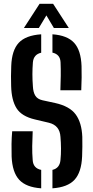

<svg xmlns="http://www.w3.org/2000/svg" viewBox="-20 -989 494 1016"><path d="M257.5 7.5V-90Q296 -99 300 -142Q303 -171 302.8 -203.2Q302.5 -235.5 300 -264.5Q296.5 -325.5 238.5 -339.5L164.5 -357Q94.5 -373.5 67.8 -415.8Q41 -458 39 -533Q38 -560 38.2 -586.2Q38.5 -612.5 39.5 -640Q42.5 -723 79.2 -762.5Q116 -802 198 -807.5V-710Q157.5 -701 154 -658.5Q151.5 -626.5 151.5 -595.8Q151.5 -565 154 -533Q155.5 -501 166.8 -482.8Q178 -464.5 204.5 -458.5L271.5 -444Q348.5 -427 380.5 -383.5Q412.5 -340 415.5 -264.5Q416 -240 415.8 -212.5Q415.5 -185 414.5 -161Q411 -77.5 374.5 -37.8Q338 2 257.5 7.5ZM299.5 -511.5Q301 -551.5 301.5 -587.5Q302 -623.5 300.5 -658.5Q299 -701.5 257.5 -710.5V-807.5Q336 -802 372.2 -762.5Q408.5 -723 411.5 -639.5Q412.5 -613 412 -579Q411.5 -545 410 -511.5ZM198 7.5Q118 2 81.5 -37.8Q45 -77.5 41.5 -161Q40.5 -194.5 41 -227.5Q41.5 -260.5 44.5 -294.5H153Q151 -254 150.5 -215.8Q150 -177.5 153 -142Q155.5 -98.5 198 -90ZM106.5 -841 189.5 -969H261L344 -841H265L225.5 -907.5L185.5 -841Z"/></svg>

Font: Big Shoulders Stencil Text
Style: Bold
Weight: 700
Designer: Patric King
Foundry: XO Type Co
Version: Version 1.000